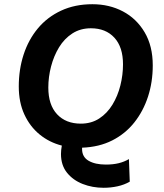

<svg xmlns="http://www.w3.org/2000/svg" viewBox="-20 -690 776 910"><path d="M471 200Q418 200 372 182Q326 164 297.5 128.5Q269 93 269 40Q269 31 270 21Q271 11 273 0Q214 -15 168 -52.5Q122 -90 95.5 -147.5Q69 -205 69 -280Q69 -361 92 -431.5Q115 -502 159.5 -555.5Q204 -609 269.5 -639.5Q335 -670 418 -670Q498 -670 562.5 -636Q627 -602 665.5 -537Q704 -472 704 -380Q704 -301 681.5 -232Q659 -163 616.5 -109.5Q574 -56 512 -24.5Q450 7 369 10Q369 13 369 16Q369 54 400 72Q431 90 482 90Q516 90 542.5 83.5Q569 77 591 64L595 171Q569 186 537 193Q505 200 471 200ZM363 -104Q413 -104 450.5 -128.5Q488 -153 513 -194Q538 -235 550.5 -285Q563 -335 563 -385Q563 -467 522 -511.5Q481 -556 411 -556Q361 -556 323 -531.5Q285 -507 260 -466Q235 -425 222 -375Q209 -325 209 -275Q209 -193 250.5 -148.5Q292 -104 363 -104Z"/></svg>

Font: Work Sans SemiBold
Style: Italic
Weight: 600
Italic angle: -13°
Designer: Wei Huang
Foundry: Wei Huang
Version: Version 2.012; ttfautohint (v1.8.3)